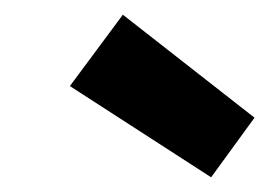

<svg xmlns="http://www.w3.org/2000/svg" viewBox="-20 -805 366 261"><path d="M267 -564 75 -688 147 -785 326 -645Z"/></svg>

Font: DM Sans 10pt Black
Style: Italic
Weight: 900
Italic angle: -10°
Version: Version 4.004;gftools[0.9.30]